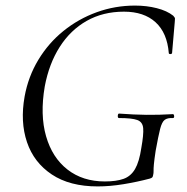

<svg xmlns="http://www.w3.org/2000/svg" viewBox="-20 -656 671 688"><path d="M330 12Q230 12 165.7 -30.8Q101.4 -73.6 76.7 -146.6Q52 -219.6 68.2 -310.2Q81.2 -381.8 117.5 -441.8Q153.8 -501.8 207.4 -545.1Q261 -588.4 326.6 -612.2Q392.2 -636 463.8 -636Q505.4 -636 541.9 -626.7Q578.4 -617.4 600.6 -599.8Q606.8 -593.4 607 -589.4Q607.2 -585.4 606.2 -576.8L596.6 -466Q595.6 -462.2 590.3 -462.2Q585 -462.2 584.8 -466Q579 -538.4 537.4 -576.3Q495.8 -614.2 424.2 -614.2Q349 -614.2 290.7 -581.2Q232.4 -548.2 194 -487.9Q155.6 -427.6 140.4 -346.4Q123 -244.6 145.1 -167.8Q167.2 -91 221.9 -48.4Q276.6 -5.8 355.8 -5.8Q396.6 -5.8 422.7 -15.1Q448.8 -24.4 463.9 -50.3Q479 -76.2 486.4 -126Q495 -174 493.1 -196.5Q491.2 -219 471.9 -226Q452.6 -233 406.6 -233Q401.6 -233 402.1 -241Q402.6 -249 406.6 -249Q460.4 -245 505.1 -244.5Q549.8 -244 599.6 -247Q603.4 -247 604 -240Q604.6 -233 599.6 -233Q580.2 -234 570.2 -226.5Q560.2 -219 553.8 -194Q547.4 -169 537.8 -116Q532.8 -83 531.4 -67Q530 -51 530.3 -43.5Q530.6 -36 528.6 -28Q527.6 -22 525.2 -20Q522.8 -18 516.8 -16Q471.4 -4 422.6 4Q373.8 12 330 12Z"/></svg>

Font: Cormorant Garamond Light
Style: Italic
Weight: 300
Italic angle: -10°
Designer: Christian Thalmann (Catharsis Fonts)
Foundry: Catharsis Fonts
Version: Version 4.001